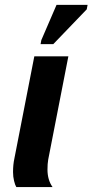

<svg xmlns="http://www.w3.org/2000/svg" viewBox="-20 -756 374 776"><path d="M171.9 -70.8Q171.9 -28.8 192.4 0H45.9Q41 -7.8 36.9 -24.7Q32.7 -41.5 32.7 -60.5Q32.7 -90.8 38.1 -115.2L118.7 -528.3H256.3L174.8 -110.8Q171.9 -94.2 171.9 -70.8ZM330.6 -718.3 195.3 -577.6H144L147 -593.8L208.5 -736.3H334Z"/></svg>

Font: Arimo
Style: Bold Italic
Weight: 700
Italic angle: -12°
Designer: Steve Matteson
Foundry: Monotype Imaging Inc.
Version: Version 1.33